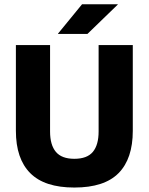

<svg xmlns="http://www.w3.org/2000/svg" viewBox="-20 -846 683 882"><path d="M321.5 15.5Q184.5 15.5 118.8 -50.8Q53 -117 53 -245V-639H210V-242Q210 -180 236.8 -148.2Q263.5 -116.5 321.5 -116.5Q380 -116.5 406.5 -148.2Q433 -180 433 -242V-639H590V-245Q590 -117 524.8 -50.8Q459.5 15.5 321.5 15.5ZM357 -826.5H521V-825L381.5 -690H246.5V-691.5Z"/></svg>

Font: Anek Gurmukhi
Style: Bold
Weight: 700
Designer: Sarang Kulkarni (Gurmukhi), Yesha Goshar (Latin)
Foundry: Ek Type
Version: Version 1.003